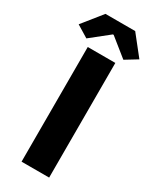

<svg xmlns="http://www.w3.org/2000/svg" viewBox="-262 -1017 873 1079"><g transform="rotate(30 175.0 -477.5)"><path d="M86 0V-744H265V-372V0ZM55 -782 -22 -829 79 -955H175H272L372 -829L295 -782L178 -876H173Z"/></g></svg>

Font: GenSekiGothic TW H
Style: Regular
Weight: 900
Version: Version 1.501;PS 1;hotconv 16.6.51;makeotf.lib2.5.65220